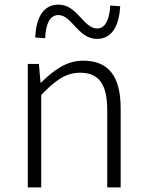

<svg xmlns="http://www.w3.org/2000/svg" viewBox="-20 -809 633 829"><path d="M100 0H158V-399C220 -463 264 -495 326 -495C408 -495 443 -444 443 -333V0H501V-341C501 -478 450 -547 339 -547C266 -547 211 -505 157 -452H155L148 -533H100ZM399 -641C471 -641 495 -711 499 -782L456 -785C453 -730 437 -686 400 -686C340 -686 314 -789 233 -789C159 -789 135 -720 132 -647L175 -644C177 -702 194 -744 232 -744C291 -744 316 -641 399 -641Z"/></svg>

Font: Noto Sans JP Light
Style: Regular
Weight: 300
Designer: Ryoko NISHIZUKA (kana & ideographs); Paul D. Hunt (Latin, Greek & Cyrillic); Wenlong ZHANG (bopomofo); Sandoll Communica
Foundry: Adobe Systems Incorporated
Version: Version 1.004;PS 1.004;hotconv 1.0.82;makeotf.lib2.5.63406